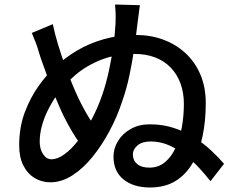

<svg xmlns="http://www.w3.org/2000/svg" viewBox="-20 -809 1040 851"><path d="M600 -786Q597 -765 594 -741Q591 -717 589 -702Q583 -650 574.5 -591.5Q566 -533 553.5 -474Q541 -415 522 -361Q500 -293 465.5 -228.5Q431 -164 389.5 -113Q348 -62 300.5 -31.5Q253 -1 203 -1Q165 -1 133.5 -20Q102 -39 83.5 -75.5Q65 -112 65 -165Q65 -245 90 -311.5Q115 -378 152 -429Q181 -471 223 -511Q265 -551 319 -583.5Q373 -616 439 -635Q505 -654 583 -654Q647 -654 703 -633.5Q759 -613 801.5 -574Q844 -535 868 -479Q892 -423 892 -352Q892 -274 878 -206Q864 -138 834 -86.5Q804 -35 757.5 -6.5Q711 22 645 22Q571 22 527 -14Q483 -50 483 -115Q483 -151 503 -184Q523 -217 559.5 -237.5Q596 -258 644 -258Q702 -258 751.5 -241.5Q801 -225 842.5 -198.5Q884 -172 916.5 -141.5Q949 -111 973 -83L913 -6Q894 -30 866.5 -60.5Q839 -91 805 -118.5Q771 -146 731.5 -164Q692 -182 648 -182Q610 -182 589.5 -164.5Q569 -147 569 -124Q569 -98 588 -82Q607 -66 642 -66Q682 -66 711 -90Q740 -114 758.5 -154.5Q777 -195 786 -245.5Q795 -296 795 -349Q795 -398 780 -439Q765 -480 736.5 -509.5Q708 -539 667.5 -554.5Q627 -570 576 -570Q495 -570 429.5 -544.5Q364 -519 314 -476.5Q264 -434 228 -382Q207 -351 190.5 -317Q174 -283 165 -248.5Q156 -214 156 -181Q156 -148 171 -125.5Q186 -103 208 -103Q235 -103 266 -125.5Q297 -148 327.5 -187.5Q358 -227 385.5 -278.5Q413 -330 433 -388Q450 -437 462.5 -494.5Q475 -552 482.5 -607.5Q490 -663 492 -703Q493 -732 492.5 -749.5Q492 -767 490 -789ZM214 -702Q223 -659 237 -612.5Q251 -566 267 -522Q283 -478 298.5 -440.5Q314 -403 327 -375Q351 -325 376.5 -284Q402 -243 430 -207L369 -130Q352 -149 334 -173.5Q316 -198 298 -228.5Q280 -259 262 -295Q245 -330 226.5 -375.5Q208 -421 190.5 -468Q173 -515 160 -553Q154 -571 149.5 -587Q145 -603 138 -621Q131 -639 121 -663Z"/></svg>

Font: Noto Sans SC Thin Medium
Style: Regular
Weight: 500
Version: Version 2.004-H2;hotconv 1.0.118;makeotfexe 2.5.65603